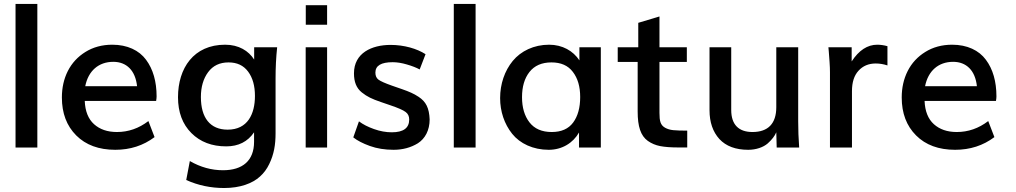

<svg xmlns="http://www.w3.org/2000/svg" viewBox="-20 -737 5073 959"><path d="M166.5 0V-717.3H57.6V0Z M405.8 -306.6C420.9 -382.8 472.2 -428.2 545.9 -428.2C611.8 -428.2 656.2 -385.3 664.6 -306.6ZM555.7 11.2C630.4 11.2 695.8 -9.8 752 -52.2L721.2 -132.3C673.3 -95.7 621.1 -77.6 564 -77.6C516.6 -77.6 478.5 -90.8 449.7 -116.7C420.9 -142.6 405.3 -181.6 403.3 -232.9H759.8C761.2 -241.2 762.2 -248.5 762.2 -255.4C762.2 -329.6 744.6 -391.6 709.5 -438.5C674.8 -485.8 615.7 -513.7 541 -513.7C490.2 -513.7 445.3 -501.5 406.7 -477.5C368.2 -453.6 338.9 -421.9 318.8 -382.3C298.8 -342.8 289.1 -298.3 289.1 -250C289.1 -171.4 313 -108.4 360.8 -60.5C408.7 -12.7 473.6 11.2 555.7 11.2Z M1117.2 -89.4C1029.3 -89.4 983.4 -148.9 983.4 -252.4C983.4 -302.7 995.6 -344.2 1019.5 -376.5C1043.5 -409.2 1077.6 -425.3 1121.6 -425.3C1164.1 -425.3 1196.3 -410.2 1219.2 -379.4C1242.2 -348.6 1253.4 -308.1 1253.4 -257.8C1253.4 -168 1217.3 -89.4 1117.2 -89.4ZM1099.6 202.1C1179.2 202.1 1241.2 179.2 1278.8 144.5C1297.9 127.4 1313 106.9 1324.7 82.5C1348.6 33.7 1356.4 -14.6 1356.4 -71.8V-345.7C1356.4 -398.4 1358.9 -450.2 1364.3 -501H1249.5V-439.5C1221.7 -482.9 1172.9 -513.7 1104.5 -513.7C947.3 -513.7 869.1 -396.5 869.1 -251.5C869.1 -176.3 891.6 -116.7 936 -72.3C980.5 -27.8 1038.6 -5.9 1109.9 -5.9C1170.9 -5.9 1217.3 -29.3 1249 -76.2V-28.8C1249 65.4 1191.9 113.3 1093.8 113.3C1036.6 113.3 981.4 98.1 928.2 67.4L910.2 162.1C969.7 189 1032.7 202.1 1099.6 202.1Z M1613.8 -613.3V-710.9H1507.3V-613.3ZM1613.8 0V-501H1506.8V0Z M1945.8 11.2C1990.7 11.2 2031.7 0.5 2067.4 -21.5C2103 -44.4 2126 -85.9 2126 -140.6C2123.5 -197.8 2107.9 -229 2070.8 -253.4C2058.1 -261.7 2045.9 -268.6 2033.7 -273.9C2021.5 -279.3 2006.3 -285.6 1987.3 -292L1961.9 -300.8C1947.3 -306.2 1939.5 -308.6 1938 -309.1C1903.3 -321.3 1880.4 -331.5 1870.1 -339.4C1859.9 -347.2 1855 -358.9 1855 -374.5C1855 -409.2 1883.8 -426.3 1941.4 -426.3C1963.4 -426.3 1987.3 -422.4 2012.2 -415C2037.6 -407.7 2059.1 -399.4 2076.2 -390.1L2105.5 -466.3C2062.5 -494.1 1998.5 -512.7 1930.7 -512.7C1837.4 -512.7 1748 -472.7 1748 -370.6C1748 -327.6 1760.3 -296.9 1787.1 -275.4C1814 -253.9 1837.9 -242.7 1882.3 -227.5L1929.2 -211.4C1968.3 -198.2 1993.7 -187 2005.9 -177.7C2018.1 -168.9 2023.9 -156.2 2023.9 -140.1C2023.9 -97.7 1995.1 -76.2 1937 -76.2C1908.2 -76.2 1878.4 -81.5 1848.1 -92.3C1817.9 -103 1793 -115.7 1772.9 -130.9L1744.6 -50.8C1764.6 -34.7 1792.5 -20.5 1827.6 -7.8C1862.8 4.9 1902.3 11.2 1945.8 11.2Z M2355.5 0V-717.3H2246.6V0Z M2735.8 -77.6C2686.5 -77.6 2649.4 -93.8 2624.5 -126C2599.6 -158.2 2587.4 -200.2 2587.4 -251.5C2587.4 -303.7 2599.6 -345.7 2624.5 -377.4C2649.4 -409.2 2686 -425.3 2734.4 -425.3C2781.7 -425.3 2817.4 -409.7 2841.3 -377.9C2865.7 -346.2 2877.9 -304.7 2877.9 -252.4C2877.9 -199.2 2866.2 -156.7 2842.8 -125C2819.3 -93.3 2783.7 -77.6 2735.8 -77.6ZM2720.7 11.2C2787.6 11.2 2842.3 -22.9 2872.1 -75.2V0H2981V-501H2874V-435.5C2842.8 -482.9 2789.1 -513.7 2722.7 -513.7C2646.5 -513.7 2581.5 -481.9 2541 -432.6C2500.5 -383.3 2478 -317.4 2478 -247.1C2478 -180.2 2499 -117.7 2538.1 -68.8C2577.1 -20 2642.6 11.2 2720.7 11.2Z M3412.6 -84.5C3381.8 -84.5 3358.9 -85.4 3342.8 -86.9C3326.7 -88.4 3313 -92.8 3301.8 -99.1C3278.8 -112.3 3273.9 -132.3 3273.9 -173.3V-427.7H3410.6V-501H3273.9V-654.8L3168 -623V-501H3065.4V-427.7H3165V-179.7C3165 -105 3180.2 -58.6 3215.8 -33.2C3233.9 -20.5 3254.4 -11.7 3277.3 -7.3C3300.3 -2.9 3330.1 -0.5 3365.7 -0.5H3412.6Z M3717.3 11.2C3756.8 11.2 3792.5 -1.5 3814.5 -20.5C3836.4 -40 3849.6 -58.1 3857.4 -76.2L3859.4 0H3971.7C3968.3 -45.4 3966.8 -89.4 3966.8 -130.9V-501H3857.4V-201.7C3857.4 -119.6 3816.4 -77.6 3738.3 -77.6C3670.4 -77.6 3632.3 -113.8 3632.3 -187.5V-501H3523.9V-186.5C3523.9 -126.5 3540.5 -78.6 3573.2 -42.5C3606.4 -6.8 3654.3 11.2 3717.3 11.2Z M4235.4 0V-281.7C4235.4 -326.2 4246.1 -359.9 4268.1 -383.8C4290 -407.7 4318.4 -419.9 4354 -419.9C4374 -419.9 4393.6 -416.5 4412.6 -410.2V-506.3C4395 -511.2 4377.9 -513.7 4361.8 -513.7C4312.5 -513.7 4270 -485.8 4233.9 -430.2V-501H4117.7L4119.6 -480C4121.1 -465.8 4122.1 -448.7 4123.5 -427.7C4125 -406.7 4125.5 -389.6 4125.5 -376V0Z M4600.6 -306.6C4615.7 -382.8 4667 -428.2 4740.7 -428.2C4806.6 -428.2 4851.1 -385.3 4859.4 -306.6ZM4750.5 11.2C4825.2 11.2 4890.6 -9.8 4946.8 -52.2L4916 -132.3C4868.2 -95.7 4815.9 -77.6 4758.8 -77.6C4711.4 -77.6 4673.3 -90.8 4644.5 -116.7C4615.7 -142.6 4600.1 -181.6 4598.1 -232.9H4954.6C4956.1 -241.2 4957 -248.5 4957 -255.4C4957 -329.6 4939.5 -391.6 4904.3 -438.5C4869.6 -485.8 4810.5 -513.7 4735.8 -513.7C4685.1 -513.7 4640.1 -501.5 4601.6 -477.5C4563 -453.6 4533.7 -421.9 4513.7 -382.3C4493.7 -342.8 4483.9 -298.3 4483.9 -250C4483.9 -171.4 4507.8 -108.4 4555.7 -60.5C4603.5 -12.7 4668.5 11.2 4750.5 11.2Z"/></svg>

Font: Ride SemiBold
Style: Regular
Weight: 600
Version: Version 3.000